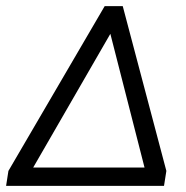

<svg xmlns="http://www.w3.org/2000/svg" viewBox="-32 -603 603 623"><path d="M-12.2 0 -4.7 -48.4 307.6 -583H366.3L507.8 -48.4L500.2 0ZM64.8 -40.5 40.4 -59.3H469.4L441.8 -40.5L314.1 -540.1H353.1Z"/></svg>

Font: Rokkitt SemiBold
Style: Italic
Weight: 600
Italic angle: -9°
Designer: Vernon Adams
Foundry: Vernon Adams
Version: Version 3.103